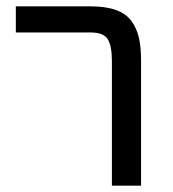

<svg xmlns="http://www.w3.org/2000/svg" viewBox="-20 -584 544 604"><path d="M332 0V-392.1Q332 -439.9 318.8 -460.9Q305.7 -481.9 264.2 -481.9H29.8V-564H265.1Q312.5 -564 344.2 -552.7Q376 -541.5 393.1 -518.3Q410.2 -495.1 417 -465.3Q423.8 -435.5 423.8 -392.1V0Z"/></svg>

Font: FiraGO
Style: Regular
Weight: 400
Designer: bBox Type
Foundry: bBox Type GmbH
Version: Version 1.001;PS 001.001;hotconv 1.0.88;makeotf.lib2.5.64775